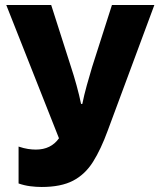

<svg xmlns="http://www.w3.org/2000/svg" viewBox="-20 -734 640 765"><path d="M146 11Q124 11 100.5 8Q77 5 54 -3V-150Q75 -143 91.5 -140.5Q108 -138 123 -138Q183 -138 215 -183L5 -714H184L263 -467Q274 -434 285 -394Q296 -354 303 -320H308Q315 -355 326 -394.5Q337 -434 347 -467L426 -714H595L409 -213Q382 -139 350.5 -89Q319 -39 271 -14Q223 11 146 11Z"/></svg>

Font: Noto Sans Mono Black
Style: Regular
Weight: 900
Designer: Monotype Design Team
Foundry: Monotype Imaging Inc.
Version: Version 2.014